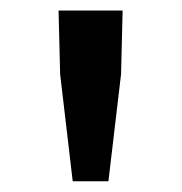

<svg xmlns="http://www.w3.org/2000/svg" viewBox="-20 -795 338 357"><path d="M115.2 -458 91.8 -657.2 88.9 -775.4H208L205.1 -657.2L181.6 -458Z"/></svg>

Font: Gen Shin Gothic Medium
Style: Regular
Weight: 500
Designer: [Source Han Sans]
Ryoko NISHIZUKA  (kana & ideographs); Paul D. Hunt (Latin, Greek & Cyrillic); Wenlong ZHANG  (bopomofo
Version: Version 1.002.20150607